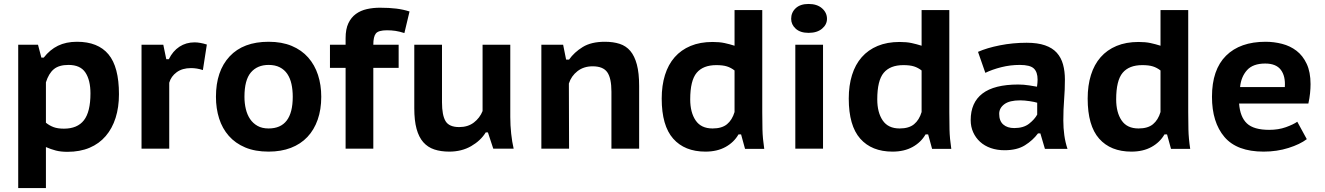

<svg xmlns="http://www.w3.org/2000/svg" viewBox="-20 -751 6695 970"><path d="M72 -525H172L189 -460H201Q232 -500 273 -520Q314 -540 369 -540Q475 -540 528 -476.5Q581 -413 581 -275Q581 -209 564 -155.5Q547 -102 514 -63.5Q481 -25 432.5 -4.5Q384 16 321 16Q287 16 262 9.5Q237 3 212 -8V199H72ZM326 -423Q278 -423 252 -401.5Q226 -380 212 -335V-131Q229 -117 250 -109Q271 -101 303 -101Q371 -101 404 -143.5Q437 -186 437 -279Q437 -346 411.5 -384.5Q386 -423 326 -423Z M1005 -397Q975 -407 945 -407Q901 -407 872.5 -386Q844 -365 835 -333V0H695V-525H805L820 -452H833Q853 -493 886.5 -515Q920 -537 963 -537Q990 -537 1025 -526Z M1071 -262Q1071 -392 1140 -466Q1209 -540 1337 -540Q1404 -540 1454 -519Q1504 -498 1537 -460.5Q1570 -423 1586.5 -372.5Q1603 -322 1603 -262Q1603 -198 1585 -146.5Q1567 -95 1533 -59Q1499 -23 1449.5 -4Q1400 15 1337 15Q1269 15 1219 -6Q1169 -27 1136 -64.5Q1103 -102 1087 -152.5Q1071 -203 1071 -262ZM1215 -262Q1215 -229 1222 -200Q1229 -171 1243.5 -149.5Q1258 -128 1281 -115Q1304 -102 1337 -102Q1459 -102 1459 -262Q1459 -297 1452.5 -326.5Q1446 -356 1431.5 -377.5Q1417 -399 1393.5 -411Q1370 -423 1337 -423Q1280 -423 1247.5 -385Q1215 -347 1215 -262Z M1647 -525H1726V-558Q1726 -604 1740 -633.5Q1754 -663 1778 -680.5Q1802 -698 1833.5 -705Q1865 -712 1899 -712Q1947 -712 1982.5 -707.5Q2018 -703 2049 -693L2023 -584Q1998 -592 1978 -595Q1958 -598 1935 -598Q1892 -598 1879 -582Q1866 -566 1866 -525H1994V-408H1866V0H1726V-408H1647Z M2213 -525V-234Q2213 -169 2231 -139Q2249 -109 2300 -109Q2344 -109 2374 -132Q2404 -155 2418 -190V-525H2558V-160Q2558 -118 2562.5 -76Q2567 -34 2575 0H2472L2445 -82H2434Q2408 -40 2360 -12.5Q2312 15 2250 15Q2207 15 2174 4Q2141 -7 2118.5 -32.5Q2096 -58 2084.5 -100Q2073 -142 2073 -204V-525Z M3069 0V-288Q3069 -356 3048 -386Q3027 -416 2974 -416Q2929 -416 2897.5 -391.5Q2866 -367 2854 -329Q2854 -247 2854.5 -164.5Q2855 -82 2855 0H2715V-525H2825L2840 -450H2855Q2881 -487 2924 -513.5Q2967 -540 3036 -540Q3078 -540 3110.5 -529.5Q3143 -519 3164.5 -493.5Q3186 -468 3197.5 -425Q3209 -382 3209 -317V0Z M3831 -184Q3831 -142 3832 -97Q3833 -52 3841 1H3744L3724 -72H3711Q3688 -32 3645.5 -8.5Q3603 15 3544 15Q3439 15 3381 -50.5Q3323 -116 3323 -253Q3323 -319 3339.5 -372Q3356 -425 3388.5 -462Q3421 -499 3469 -519Q3517 -539 3580 -539Q3615 -539 3640.5 -533.5Q3666 -528 3691 -520V-700H3831ZM3580 -102Q3627 -102 3653 -123.5Q3679 -145 3691 -185V-395Q3673 -409 3652.5 -415.5Q3632 -422 3599 -422Q3532 -422 3499.5 -383Q3467 -344 3467 -249Q3467 -183 3494.5 -142.5Q3522 -102 3580 -102Z M3998 -525H4138V0H3998ZM3977 -656Q3977 -688 4000 -709.5Q4023 -731 4065 -731Q4108 -731 4133 -709Q4158 -687 4158 -656Q4158 -627 4133 -606Q4108 -585 4065 -585Q4023 -585 4000 -606Q3977 -627 3977 -656Z M4776 -184Q4776 -142 4777 -97Q4778 -52 4786 1H4689L4669 -72H4656Q4633 -32 4590.5 -8.5Q4548 15 4489 15Q4384 15 4326 -50.5Q4268 -116 4268 -253Q4268 -319 4284.5 -372Q4301 -425 4333.5 -462Q4366 -499 4414 -519Q4462 -539 4525 -539Q4560 -539 4585.5 -533.5Q4611 -528 4636 -520V-700H4776ZM4525 -102Q4572 -102 4598 -123.5Q4624 -145 4636 -185V-395Q4618 -409 4597.5 -415.5Q4577 -422 4544 -422Q4477 -422 4444.5 -383Q4412 -344 4412 -249Q4412 -183 4439.5 -142.5Q4467 -102 4525 -102Z M4921 -489Q4966 -509 5031.5 -522Q5097 -535 5167 -535Q5222 -535 5259.5 -522Q5297 -509 5319 -484.5Q5341 -460 5350.5 -425.5Q5360 -391 5360 -349Q5360 -298 5356 -248Q5352 -198 5352 -142Q5352 -104 5357 -68Q5362 -32 5373 1H5259L5236 -77H5224Q5198 -42 5158 -17Q5118 8 5055 8Q5017 8 4985.5 -3Q4954 -14 4931.5 -34.5Q4909 -55 4896.5 -83Q4884 -111 4884 -144Q4884 -233 4943.5 -278.5Q5003 -324 5124 -324Q5152 -324 5180 -319.5Q5208 -315 5219 -313Q5222 -334 5222 -349Q5222 -387 5203 -405Q5184 -423 5132 -423Q5084 -423 5038.5 -411.5Q4993 -400 4958 -383ZM5104 -104Q5151 -104 5179 -126Q5207 -148 5220 -172V-232Q5215 -234 5204.5 -236Q5194 -238 5181.5 -240Q5169 -242 5156.5 -243Q5144 -244 5134 -244Q5080 -244 5054 -224.5Q5028 -205 5028 -176Q5028 -140 5048.5 -122Q5069 -104 5104 -104Z M5983 -184Q5983 -142 5984 -97Q5985 -52 5993 1H5896L5876 -72H5863Q5840 -32 5797.5 -8.5Q5755 15 5696 15Q5591 15 5533 -50.5Q5475 -116 5475 -253Q5475 -319 5491.5 -372Q5508 -425 5540.5 -462Q5573 -499 5621 -519Q5669 -539 5732 -539Q5767 -539 5792.5 -533.5Q5818 -528 5843 -520V-700H5983ZM5732 -102Q5779 -102 5805 -123.5Q5831 -145 5843 -185V-395Q5825 -409 5804.5 -415.5Q5784 -422 5751 -422Q5684 -422 5651.5 -383Q5619 -344 5619 -249Q5619 -183 5646.5 -142.5Q5674 -102 5732 -102Z M6582 -48Q6548 -22 6489.5 -3.5Q6431 15 6364 15Q6229 15 6166 -59Q6103 -133 6103 -262Q6103 -399 6174 -469.5Q6245 -540 6374 -540Q6416 -540 6457 -529.5Q6498 -519 6530 -494.5Q6562 -470 6581.5 -428.5Q6601 -387 6601 -326Q6601 -305 6598.5 -280Q6596 -255 6590 -228H6240Q6245 -160 6279.5 -127.5Q6314 -95 6392 -95Q6439 -95 6476.5 -108.5Q6514 -122 6534 -136ZM6372 -430Q6310 -430 6280 -396.5Q6250 -363 6245 -311H6471Q6475 -366 6451 -398Q6427 -430 6372 -430Z"/></svg>

Font: PT Sans Caption
Style: Bold
Weight: 700
Designer: A.Korolkova, O.Umpeleva, V.Yefimov
Foundry: ParaType Ltd
Version: Version 2.003W OFL